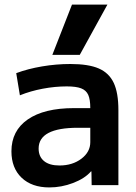

<svg xmlns="http://www.w3.org/2000/svg" viewBox="-20 -810 597 840"><path d="M30 -148Q30 -238 101.5 -287.5Q173 -337 304 -337H375Q375 -375 366 -395Q357 -415 335 -423.5Q313 -432 272 -432Q221 -432 167.5 -422Q114 -412 67 -393L51 -490Q102 -509 164 -519.5Q226 -530 288 -530Q367 -530 412 -510.5Q457 -491 477.5 -447.5Q498 -404 498 -328V0H381L380 -60H378Q351 -29 300 -9.5Q249 10 196 10Q119 10 74.5 -32.5Q30 -75 30 -148ZM240 -86Q297 -86 336 -115.5Q375 -145 375 -188V-251H321Q149 -251 149 -160Q149 -125 172.5 -105.5Q196 -86 240 -86ZM209 -570 295 -790H450L329 -570Z"/></svg>

Font: Enso SemiBold
Style: Regular
Weight: 600
Designer: Coji Morishita
Foundry: UNDERFOREST DESIGN
Version: Version 1.000